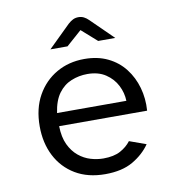

<svg xmlns="http://www.w3.org/2000/svg" viewBox="-80 -767 791 851"><g transform="rotate(-10 316.0 -341.0)"><path d="M326 12Q248 12 192 -21.5Q136 -55 106 -113.5Q76 -172 76 -247Q76 -327 108.5 -385Q141 -443 196.5 -475Q252 -507 322 -507Q382 -507 427.5 -485Q473 -463 503 -424.5Q533 -386 547 -336.5Q561 -287 557 -233H161Q162 -183 178 -149.5Q194 -116 219 -95.5Q244 -75 273 -66.5Q302 -58 330 -58Q377 -58 406.5 -74Q436 -90 454 -114L529 -87Q500 -45 451 -16.5Q402 12 326 12ZM162 -292H474Q473 -328 456 -361.5Q439 -395 406 -417Q373 -439 324 -439Q286 -439 251.5 -425Q217 -411 193.5 -379Q170 -347 162 -292ZM182 -575 282 -673Q293 -683 304 -688.5Q315 -694 329 -694Q342 -694 353 -688.5Q364 -683 374 -673L474 -575H397L328 -636L259 -575Z"/></g></svg>

Font: Atkinson Hyperlegible Mono ExtraLight
Style: Regular
Weight: 400
Monospace: yes
Version: Version 2.001